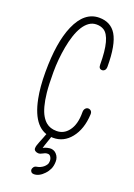

<svg xmlns="http://www.w3.org/2000/svg" viewBox="-193 -861 832 1196"><g transform="rotate(20 223.5 -263.0)"><path d="M349.1 -201.7Q349.1 -217.8 357.2 -226.8Q365.2 -235.8 375.7 -235.8Q386.2 -235.8 394.3 -228.3Q402.3 -220.7 401.4 -205.1Q396.5 -106.4 348.1 -46.4Q301.8 11.2 231.9 11.2Q100.1 11.2 61.5 -186Q46.9 -258.8 46.9 -357.7Q46.9 -456.5 59.1 -533.9Q71.3 -611.3 96.2 -668.5Q149.4 -790.5 247.6 -790.5Q323.7 -790.5 360.4 -730.5Q398.9 -666.5 398.9 -521.5Q398.9 -505.4 391.6 -497.3Q384.3 -489.3 374 -489.3Q351.6 -489.3 351.6 -517.6Q351.6 -698.2 293.9 -732.9Q273.4 -745.1 246.1 -745.1Q218.8 -745.1 197 -729.7Q175.3 -714.4 158.4 -687.3Q141.6 -660.2 129.4 -623.3Q117.2 -586.4 109.4 -543.9Q93.8 -458 93.8 -374.3Q93.8 -290.5 99.1 -240Q104.5 -189.5 114.3 -153.6Q124 -117.7 137.5 -95Q150.9 -72.3 167 -59.1Q194.3 -36.1 236.8 -36.1Q284.2 -36.1 314.5 -74.7Q350.1 -119.1 349.1 -201.7ZM205.6 124.5Q190.4 133.3 178.7 133.3Q167 133.3 157.7 127.2Q148.4 121.1 148.4 110.8Q148.4 100.6 151.6 90.6Q154.8 80.6 160.4 66.2Q166 51.8 174.1 32Q182.1 12.2 191.9 -15.1L225.6 -17.6Q225.6 -5.9 214.8 24.4L198.7 71.3Q194.8 83 192.4 92.8Q204.6 85.4 217.8 82.5Q234.9 78.6 243.7 79.1Q252.4 79.6 262.5 83.7Q272.5 87.9 280.3 96.7Q298.8 116.7 298.1 145.8Q297.4 174.8 288.1 194.6Q278.8 214.4 264.2 230Q231.4 265.1 196.3 265.1Q185.1 265.1 178.7 258.3Q172.4 251.5 172.4 243.4Q172.4 235.4 178.7 226.3Q185.1 217.3 196.5 215.6Q208 213.9 219.5 209Q231 204.1 240.5 196.3Q250 188.5 256.3 178.5Q262.7 168.5 262.7 153.6Q262.7 138.7 255.1 127.2Q247.6 115.7 236.1 115.7Q224.6 115.7 218 118.4Q211.4 121.1 205.6 124.5Z"/></g></svg>

Font: Pompiere
Style: Regular
Weight: 400
Designer: Karolina Lach
Foundry: Sorkin Type Co.
Version: Version 1.002